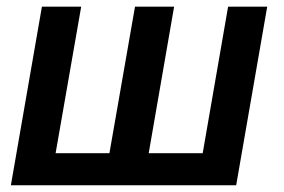

<svg xmlns="http://www.w3.org/2000/svg" viewBox="-20 -548 840 568"><path d="M220.2 -528.3 144.5 -94.7H303.7L379.4 -528.3H495.1L419.9 -94.7H579.6L654.8 -528.3H770.5L678.7 0H12.2L104 -528.3Z"/></svg>

Font: Roboto Medium
Style: Italic
Weight: 500
Italic angle: -12°
Designer: Google
Version: Version 2.134; 2016